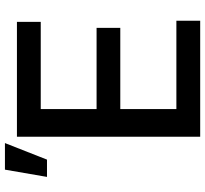

<svg xmlns="http://www.w3.org/2000/svg" viewBox="-46 -768 815 762"><g transform="rotate(-90 361.0 -387.5)"><path d="M198.9 0V-727.3H654.8V-632.8H308.6V-411.2H631V-317.1H308.6V-94.5H659.1V0ZM39.4 -608 68.2 -774.9H173.7L108 -608Z"/></g></svg>

Font: Inter Zeller Medium
Style: Regular
Weight: 500
Designer: Rasmus Andersson; Joe Bland
Foundry: zeller
Version: Version 3.015;git-dec3a8cb1